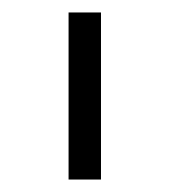

<svg xmlns="http://www.w3.org/2000/svg" viewBox="-20 -760 272 308"><path d="M90 -472V-740H142V-472Z"/></svg>

Font: IBM Plex Thai Light
Style: Regular
Weight: 300
Designer: Mike Abbink, Paul van der Laan, Pieter van Rosmalen, Ben Mitchell, Mark Frömberg
Foundry: Bold Monday
Version: Version 1.0